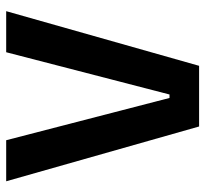

<svg xmlns="http://www.w3.org/2000/svg" viewBox="-42 -638 679 636"><g transform="rotate(-90 298.0 -319.5)"><path d="M197.5 0 16 -639H152L292 -98H303.5L443.5 -639H579.5L398.5 0Z"/></g></svg>

Font: Anek Tamil Medium SemiBold
Style: Regular
Weight: 600
Version: Version 1.003